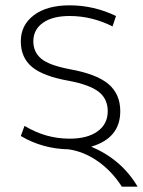

<svg xmlns="http://www.w3.org/2000/svg" viewBox="-20 -550 536 720"><path d="M415 -490 402 -451Q324 -490 241 -490Q177 -490 141 -464.5Q105 -439 105 -395Q105 -355 134.5 -330Q164 -305 244 -290Q343 -272 387 -234.5Q431 -197 431 -133Q431 -32 322 0Q436 48 496 150H437Q399 91 346.5 54.5Q294 18 237 10Q139 8 58 -40L72 -78Q151 -30 241 -30Q308 -30 346 -57.5Q384 -85 384 -133Q384 -179 350.5 -205.5Q317 -232 238 -247Q142 -264 100 -299Q58 -334 58 -395Q58 -456 107 -493Q156 -530 241 -530Q332 -530 415 -490Z"/></svg>

Font: Mplus 1p Light
Style: Regular
Weight: 300
Version: Version 1.061